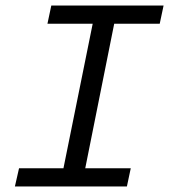

<svg xmlns="http://www.w3.org/2000/svg" viewBox="-20 -676 640 696"><path d="M34 0H440L454 -66H289L394 -590H559L573 -656H166L152 -590H316L210 -66H49L34 0Z"/></svg>

Font: Source Code Variable
Style: Italic
Weight: 400
Italic angle: -11°
Monospace: yes
Designer: Paul D. Hunt, Teo Tuominen
Foundry: Adobe Systems Incorporated
Version: Version 1.005;PS 1.0;hotconv 16.6.54;makeotf.lib2.5.65590